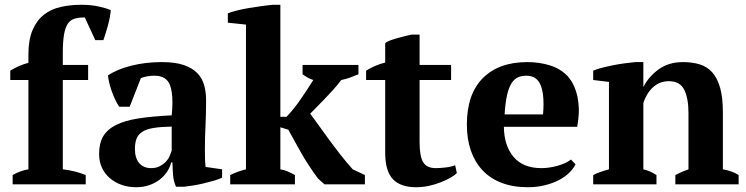

<svg xmlns="http://www.w3.org/2000/svg" viewBox="-20 -772 3125 804"><path d="M321 -752Q362 -752 394.5 -744.5Q427 -737 444 -730Q441 -697 431 -662Q421 -627 413 -604H379L335 -699Q309 -699 291.5 -693.5Q274 -688 263.5 -672Q253 -656 248 -626.5Q243 -597 243 -550V-500H349V-437H243V-63Q295 -57 339 -39V0H33V-39Q64 -57 99 -63V-437H23V-476Q58 -498 99 -509V-544Q99 -606 116.5 -646.5Q134 -687 164 -710.5Q194 -734 234.5 -743Q275 -752 321 -752Z M613 -68Q634 -68 649 -76Q664 -84 674.5 -95Q685 -106 690.5 -119Q696 -132 699 -142V-242Q652 -241 622 -236Q592 -231 575 -219.5Q558 -208 551.5 -190.5Q545 -173 545 -148Q545 -110 563 -89Q581 -68 613 -68ZM838 -145Q838 -123 838.5 -107Q839 -91 841 -73L910 -63V-28Q898 -22 877.5 -16Q857 -10 834.5 -4.5Q812 1 790 4.5Q768 8 751 10H717Q707 -13 705 -36Q703 -59 702 -92H697Q692 -72 680 -53.5Q668 -35 649.5 -20.5Q631 -6 606 3Q581 12 550 12Q517 12 489 2Q461 -8 440 -26Q419 -44 407 -69.5Q395 -95 395 -127Q395 -172 412 -201Q429 -230 465.5 -248.5Q502 -267 559.5 -276Q617 -285 699 -289Q702 -319 702 -343Q702 -389 692 -415Q677 -455 627 -455Q596 -455 570 -445L523 -325H479Q471 -337 463.5 -352.5Q456 -368 449.5 -385.5Q443 -403 438.5 -421Q434 -439 432 -456Q470 -482 530 -497Q590 -512 657 -512Q714 -512 750 -499.5Q786 -487 806.5 -465.5Q827 -444 835 -415Q843 -386 843 -353Q843 -293 840.5 -244.5Q838 -196 838 -145Z M1247 -500H1481V-461Q1462 -453 1445.5 -447Q1429 -441 1409 -437Q1394 -417 1376.5 -397.5Q1359 -378 1341.5 -360Q1324 -342 1308 -325.5Q1292 -309 1279 -296Q1294 -276 1314 -248Q1334 -220 1357 -188.5Q1380 -157 1405.5 -124.5Q1431 -92 1457 -63L1508 -39V0H1339L1312 -24Q1289 -55 1271.5 -82Q1254 -109 1240 -134Q1226 -159 1213 -182.5Q1200 -206 1187 -229L1154 -239V-63Q1171 -60 1185 -54Q1199 -48 1215 -39V0H944V-39Q977 -55 1010 -63V-669L934 -677V-716Q948 -722 972 -728Q996 -734 1023 -738.5Q1050 -743 1076 -746.5Q1102 -750 1120 -752H1154V-283H1180Q1213 -318 1241.5 -360Q1270 -402 1292 -437Q1279 -441 1268.5 -447Q1258 -453 1247 -461Z M1513 -476Q1551 -500 1593 -510V-591Q1599 -597 1613.5 -602.5Q1628 -608 1644.5 -612.5Q1661 -617 1677 -621Q1693 -625 1703 -627H1737V-500H1869V-437H1737V-178Q1737 -116 1752.5 -92Q1768 -68 1804 -68Q1822 -68 1844.5 -70.5Q1867 -73 1886 -80L1893 -47Q1884 -38 1866.5 -28Q1849 -18 1826.5 -9Q1804 0 1777.5 6Q1751 12 1722 12Q1657 12 1625 -22Q1593 -56 1593 -132V-437H1513Z M2184 -455Q2164 -455 2148.5 -448Q2133 -441 2121.5 -422.5Q2110 -404 2103 -372.5Q2096 -341 2093 -293H2254Q2256 -317 2256 -337Q2256 -384 2245 -413Q2229 -455 2184 -455ZM2390 -84Q2382 -67 2364.5 -49.5Q2347 -32 2321.5 -18.5Q2296 -5 2262.5 3.5Q2229 12 2190 12Q2128 12 2080 -6.5Q2032 -25 2000 -59.5Q1968 -94 1951.5 -142Q1935 -190 1935 -250Q1935 -378 2002 -445Q2069 -512 2188 -512Q2239 -512 2283.5 -498Q2328 -484 2358 -452Q2386 -420 2398 -368Q2403 -344 2404 -314Q2404 -281 2397 -241H2090Q2091 -162 2130.5 -115Q2170 -68 2247 -68Q2280 -68 2315.5 -78Q2351 -88 2371 -104Z M3073 0H2808V-39Q2821 -46 2833.5 -51.5Q2846 -57 2863 -63V-298Q2863 -361 2845 -396.5Q2827 -432 2781 -432Q2743 -432 2715.5 -407.5Q2688 -383 2674 -341V-63Q2690 -59 2702.5 -53.5Q2715 -48 2729 -39V0H2464V-39Q2489 -52 2530 -63V-429L2464 -437V-476Q2477 -482 2498 -487.5Q2519 -493 2543.5 -498Q2568 -503 2593.5 -506.5Q2619 -510 2640 -512H2674V-409H2675Q2696 -451 2738 -481.5Q2780 -512 2840 -512Q2879 -512 2910 -502.5Q2941 -493 2962.5 -469Q2984 -445 2995.5 -404.5Q3007 -364 3007 -302V-63Q3047 -56 3073 -39Z"/></svg>

Font: PTSerif
Style: Bold
Weight: 700
Designer: A.Korolkova, O.Umpeleva, V.Yefimov
Foundry: ParaType Ltd
Version: Version 1.000W OFL; ttfautohint (v1.2) -l 8 -r 50 -G 200 -x 